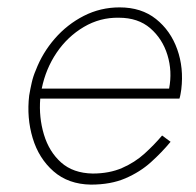

<svg xmlns="http://www.w3.org/2000/svg" viewBox="-20 -490 530 520"><path d="M93 -250Q104 -304 133.5 -347.5Q163 -391 207 -417Q251 -443 302 -442Q354 -442 387 -413.5Q420 -385 433.5 -341Q447 -297 438 -250ZM89 -223H466Q468 -229 469 -235.5Q470 -242 471 -248Q478 -306 460 -356.5Q442 -407 402.5 -438.5Q363 -470 304 -470Q252 -470 207 -447Q162 -424 128.5 -385.5Q95 -347 77 -300Q70 -284 66 -266.5Q62 -249 59 -231Q52 -171 68.5 -116Q85 -61 125 -26Q165 9 226 10Q280 10 319.5 -7Q359 -24 388.5 -50.5Q418 -77 442 -106L419 -123Q398 -98 371.5 -74Q345 -50 310.5 -35Q276 -20 231 -20Q178 -21 145.5 -50Q113 -79 99 -125.5Q85 -172 89 -223Z"/></svg>

Font: Jost* 200 Thin Italic
Style: Italic
Weight: 200
Italic angle: -10°
Version: Version 3.200; ttfautohint (v0.97) -l 8 -r 50 -G 200 -x 14 -